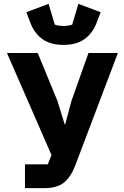

<svg xmlns="http://www.w3.org/2000/svg" viewBox="-20 -972 640 992"><path d="M109 -123H227L246 -171L16 -698H175L277 -450L314 -330H317L349 -450L437 -698H589L371 -123Q354 -77 332 -50Q310 -23 280.5 -11.5Q251 0 209 0H109ZM308 -740Q242 -740 200 -769.5Q158 -799 137 -854L116 -909L231 -952L263 -845Q269 -842 282 -840Q295 -838 308 -838Q321 -838 334 -840Q347 -842 353 -845L385 -952L500 -909L479 -854Q458 -799 416 -769.5Q374 -740 308 -740Z"/></svg>

Font: Lilex
Style: Regular
Weight: 400
Monospace: yes
Designer: Mike Abbink, Paul van der Laan, Pieter van Rosmalen, Mikhael Khrustik
Foundry: Mikhael Khrustik
Version: Version 2.510